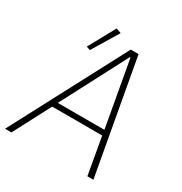

<svg xmlns="http://www.w3.org/2000/svg" viewBox="-191 -889 968 1020"><g transform="rotate(30 292.5 -379.0)"><path d="M489 0 449 -227H142L23 0H-16L352 -698H400L526 0ZM372 -661H368L158 -259H444ZM165 -587 142 -595 231 -758 262 -747Z"/></g></svg>

Font: IBM Plex Sans ExtLt
Style: Italic
Weight: 200
Italic angle: -11°
Designer: Mike Abbink, Paul van der Laan, Pieter van Rosmalen
Foundry: Bold Monday
Version: Version 3.005